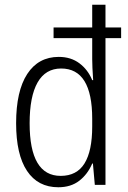

<svg xmlns="http://www.w3.org/2000/svg" viewBox="-20 -780 541 810"><path d="M48 -260Q48 -396 95 -468Q142 -540 228 -540Q279 -540 315 -513Q351 -486 369 -442H373Q369 -500 369 -530V-619H206V-664H369V-760H425V-664H491V-619H425V0H380L372 -90H369Q350 -45 314.5 -17.5Q279 10 226 10Q140 10 94 -59Q48 -128 48 -260ZM369 -246V-279Q369 -491 238 -491Q172 -491 138.5 -432Q105 -373 105 -260Q105 -38 236 -38Q304 -38 336.5 -90.5Q369 -143 369 -246Z"/></svg>

Font: Noto Sans Display Light Narrow
Style: Regular
Weight: 300
Width: 4
Designer: Monotype Design team
Foundry: Monotype Imaging Inc.
Version: Version 1.000